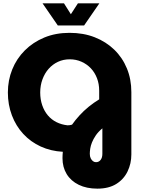

<svg xmlns="http://www.w3.org/2000/svg" viewBox="-20 -909 847 1146"><path d="M561 217Q497 217 450 194Q403 171 378 130Q353 89 353 35Q353 26 353.5 16.5Q354 7 355 -3Q283 -7 223 -34.5Q163 -62 119 -109.5Q75 -157 51 -220.5Q27 -284 27 -357Q27 -430 53 -494.5Q79 -559 128 -608Q177 -657 244.5 -685Q312 -713 395 -713Q478 -713 545.5 -686.5Q613 -660 662 -612.5Q711 -565 737.5 -500.5Q764 -436 764 -359V13Q764 67 741.5 114Q719 161 674 189Q629 217 561 217ZM553 59Q570 59 580.5 45.5Q591 32 591 9V-143Q566 -122 551.5 -100.5Q537 -79 529 -59Q521 -39 518.5 -21.5Q516 -4 516 9Q516 25 521.5 36Q527 47 535 53Q543 59 553 59ZM383 -161Q390 -161 397 -162Q404 -163 410 -165Q429 -192 454 -219.5Q479 -247 509 -271.5Q539 -296 572 -316V-368Q572 -408 559 -442Q546 -476 522.5 -501Q499 -526 466.5 -540.5Q434 -555 396 -555Q358 -555 326 -540Q294 -525 270.5 -498.5Q247 -472 233.5 -435.5Q220 -399 220 -357Q220 -316 232 -281Q244 -246 265.5 -220.5Q287 -195 317 -180Q347 -165 383 -161ZM325 -757 234 -889H362L403 -824L445 -889H573L482 -757Z"/></svg>

Font: MuseoModerno Thin ExtraBold
Style: Regular
Weight: 800
Version: Version 1.002